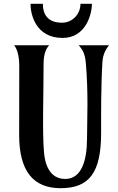

<svg xmlns="http://www.w3.org/2000/svg" viewBox="-20 -987 625 1017"><path d="M434.6 -653.3C448.7 -489.7 441.4 -359.9 440.9 -250.5C440.4 -135.7 411.6 -39.1 325.2 -39.1C239.3 -39.1 216.8 -124.5 212.9 -183.1C203.6 -291.5 210.9 -486.3 210.9 -648.4C210.9 -706.1 226.6 -731.4 239.7 -747.1H54.7C68.4 -731.4 82 -695.8 82 -638.7L81.5 -272.9C81.1 -80.1 156.7 9.8 300.8 9.8C451.7 9.8 515.6 -70.8 515.6 -282.7C515.6 -367.7 514.6 -531.7 522.5 -658.2C525.4 -705.6 545.4 -731.4 557.1 -747.1H397C412.6 -728.5 429.7 -710.4 434.6 -653.3ZM308.6 -866.7C233.4 -866.7 207 -910.2 207 -966.8H141.6C141.6 -910.2 169.4 -786.1 311.5 -786.1C433.6 -786.1 466.8 -910.2 466.8 -966.8H406.2C406.2 -910.2 361.8 -866.7 308.6 -866.7Z"/></svg>

Font: Amarante
Style: Regular
Weight: 400
Designer: Karolina Lach
Foundry: Sorkin Type Co.
Version: Version 1.001